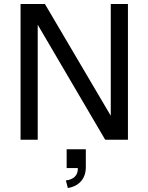

<svg xmlns="http://www.w3.org/2000/svg" viewBox="-20 -700 744 962"><path d="M83 0H169V-576L507 0H621V-680H535V-120L205 -680H83ZM310 204 320 242C377 233 410 194 410 138V48H314V142H370V146C370 179 348 200 310 204Z"/></svg>

Font: Ronzino
Style: Regular
Weight: 400
Designer: Nunzio Mazzaferro
Foundry: Collletttivo
Version: Version 1.000;Glyphs 3.3 (3337)